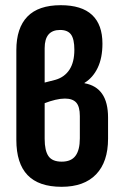

<svg xmlns="http://www.w3.org/2000/svg" viewBox="-20 -711 476 739"><path d="M217.1 8Q129.4 8 86.2 -36.9Q42.9 -81.8 42.9 -172.7V-518.1Q42.9 -603.3 85.5 -647.2Q128.1 -691 213.7 -691Q294.3 -691 334.3 -653.6Q374.3 -616.2 374.3 -543.1Q374.3 -488.1 356 -450Q337.8 -412 305.3 -392.1V-390.6Q350.4 -382.6 373.1 -349.8Q395.9 -317 395.9 -258.4V-177.2Q395.9 -87.8 349.8 -39.9Q303.8 8 217.1 8ZM217.6 -88.8Q254 -88.8 270.6 -111.3Q287.3 -133.7 287.3 -178.7V-264.3Q287.3 -300.7 273.4 -316.2Q259.6 -331.6 229.8 -331.6Q213.1 -331.6 192.9 -326.8Q172.7 -322 151.9 -313.9V-176.7Q151.9 -131.2 166.6 -110Q181.2 -88.8 217.6 -88.8ZM151.9 -393.2 193.6 -403.9Q228.4 -414 247.3 -442.8Q266.2 -471.7 266.2 -519.5Q266.2 -559.9 253.6 -577.8Q240.9 -595.7 211.1 -595.7Q181.8 -595.7 166.8 -578.3Q151.9 -560.8 151.9 -525.5Z"/></svg>

Font: Sofia Sans Condensed
Style: Regular
Weight: 400
Designer: Botio Nikoltchev, Ani Petrova
Foundry: lettersoup
Version: Version 4.100